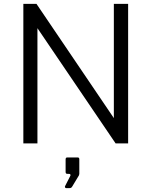

<svg xmlns="http://www.w3.org/2000/svg" viewBox="-20 -743 781 995"><path d="M570 -723V-131L169 -723H101V0H174V-597L579 0H644V-723ZM323 232H336C346 232 350 231 354 224L389 166C389 164 391 161 391 158V82C391 76 388 73 383 73H328C323 73 320 76 320 83V147C320 155 322 158 330 158H338C345 158 348 164 343 171L317 222C315 226 318 232 323 232Z"/></svg>

Font: United Sans Light
Style: Regular
Weight: 300
Designer: Pablo Impallari, Rodrigo Fuenzalida (Modified by Dan O. Williams)
Version: Version 1.000;PS 001.000;hotconv 1.0.88;makeotf.lib2.5.64775